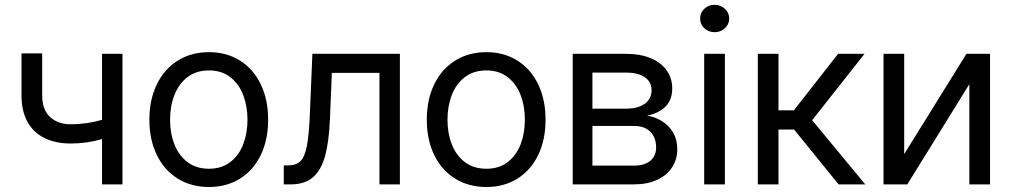

<svg xmlns="http://www.w3.org/2000/svg" viewBox="-20 -749 4109 780"><path d="M477.5 0H394.5V-184.1Q334 -166 267.6 -166Q206.5 -166 161.4 -188Q116.2 -210 91.8 -253.7Q67.4 -297.4 67.4 -361.3V-532.2H151.4V-361.3Q151.4 -303.2 183.3 -273.7Q215.3 -244.1 267.6 -244.1Q331.5 -244.1 394.5 -262.2V-530.3H477.5Z M586.9 -262.7Q586.9 -344.2 617.2 -406.5Q647.5 -468.8 702.4 -502.9Q757.3 -537.1 829.1 -537.1Q900.4 -537.1 954.8 -502.9Q1009.3 -468.8 1039.3 -406.5Q1069.3 -344.2 1069.3 -262.7Q1069.3 -181.2 1039.3 -119.1Q1009.3 -57.1 954.8 -23.2Q900.4 10.7 829.1 10.7Q757.3 10.7 702.4 -23.2Q647.5 -57.1 617.2 -119.1Q586.9 -181.2 586.9 -262.7ZM985.4 -262.7Q985.4 -317.4 968 -362.8Q950.7 -408.2 915.5 -435.5Q880.4 -462.9 829.1 -462.9Q776.9 -462.9 741.5 -435.5Q706.1 -408.2 688.5 -362.8Q670.9 -317.4 670.9 -262.7Q670.9 -208 688.5 -162.8Q706.1 -117.7 741.5 -90.6Q776.9 -63.5 829.1 -63.5Q880.4 -63.5 915.5 -90.6Q950.7 -117.7 968 -162.8Q985.4 -208 985.4 -262.7Z M1132.8 -77.1H1151.4Q1184.1 -77.1 1201.4 -95.2Q1218.8 -113.3 1227.3 -159.2Q1235.8 -205.1 1239.3 -295.9L1249 -530.3H1604.5V0H1521.5V-453.1H1328.1L1320.3 -264.6Q1316.4 -172.9 1300.8 -115.7Q1285.2 -58.6 1252 -29.3Q1218.8 0 1161.1 0H1132.8Z M1713.9 -262.7Q1713.9 -344.2 1744.1 -406.5Q1774.4 -468.8 1829.3 -502.9Q1884.3 -537.1 1956.1 -537.1Q2027.3 -537.1 2081.8 -502.9Q2136.2 -468.8 2166.3 -406.5Q2196.3 -344.2 2196.3 -262.7Q2196.3 -181.2 2166.3 -119.1Q2136.2 -57.1 2081.8 -23.2Q2027.3 10.7 1956.1 10.7Q1884.3 10.7 1829.3 -23.2Q1774.4 -57.1 1744.1 -119.1Q1713.9 -181.2 1713.9 -262.7ZM2112.3 -262.7Q2112.3 -317.4 2095 -362.8Q2077.6 -408.2 2042.5 -435.5Q2007.3 -462.9 1956.1 -462.9Q1903.8 -462.9 1868.4 -435.5Q1833 -408.2 1815.4 -362.8Q1797.9 -317.4 1797.9 -262.7Q1797.9 -208 1815.4 -162.8Q1833 -117.7 1868.4 -90.6Q1903.8 -63.5 1956.1 -63.5Q2007.3 -63.5 2042.5 -90.6Q2077.6 -117.7 2095 -162.8Q2112.3 -208 2112.3 -262.7Z M2306.6 -530.3H2523.4Q2580.6 -530.3 2622.8 -512.9Q2665 -495.6 2688 -463.6Q2710.9 -431.6 2710.9 -389.6Q2710.9 -343.3 2683.6 -315.9Q2656.2 -288.6 2608.4 -279.3Q2640.1 -274.4 2668.2 -257.6Q2696.3 -240.7 2713.9 -211.4Q2731.4 -182.1 2731.4 -142.6Q2731.4 -101.6 2710.2 -69.1Q2689 -36.6 2649.4 -18.3Q2609.9 0 2556.6 0H2306.6ZM2645.5 -149.4Q2645.5 -190.4 2621.8 -213.9Q2598.1 -237.3 2556.6 -237.3H2386.7V-76.2H2556.6Q2598.1 -76.2 2621.8 -95.9Q2645.5 -115.7 2645.5 -149.4ZM2627 -382.8Q2627 -416.5 2599.4 -435.3Q2571.8 -454.1 2523.4 -454.1H2386.7V-307.6H2523.4Q2571.8 -307.6 2599.4 -327.6Q2627 -347.7 2627 -382.8Z M2840.8 -530.3H2924.8V0H2840.8ZM2824.2 -673.8Q2824.2 -697.3 2841.3 -713.4Q2858.4 -729.5 2882.8 -729.5Q2907.2 -729.5 2924.8 -713.4Q2942.4 -697.3 2942.4 -673.8Q2942.4 -650.4 2924.8 -634.3Q2907.2 -618.2 2882.8 -618.2Q2858.4 -618.2 2841.3 -634.3Q2824.2 -650.4 2824.2 -673.8Z M3058.6 -530.3H3142.6V-300.8H3205.1L3384.8 -530.3H3492.2L3279.3 -260.7L3495.1 0H3386.7L3206.1 -222.7H3142.6V0H3058.6Z M3906.2 -530.3H4002V0H3918V-407.2L3666 0H3569.3V-530.3H3653.3V-123Z"/></svg>

Font: Pretendard GOV
Style: Regular
Weight: 400
Designer: Base glyphs from Inter by Rasmus Andersson; Hangeul glyphs from Noto Sans CJK(Source Han Sans) by Jang Soo-young and Kan
Foundry: Kil Hyung-jin
Version: Version 1.309